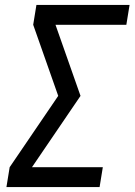

<svg xmlns="http://www.w3.org/2000/svg" viewBox="-20 -755 543 775"><path d="M6 0 19 -80 215 -368 114 -655 127 -735H503L490 -655H204L305 -368L109 -80H395L382 0Z"/></svg>

Font: Iosevka Medium Oblique
Style: Regular
Weight: 500
Italic angle: -9°
Monospace: yes
Designer: Belleve Invis
Foundry: Belleve Invis
Version: Version 32.5.0; ttfautohint (v1.8.4)